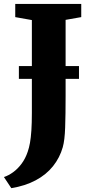

<svg xmlns="http://www.w3.org/2000/svg" viewBox="-42 -763 476 976"><path d="M-22 137Q2 129 25 112.2Q48 95.5 67.5 69.5Q87 43.5 99 8Q106 -12 110.5 -37.5Q115 -63 117.5 -100Q120 -137 120 -189.5V-661L35.5 -676V-743H371V-676L291.5 -662V-275Q291.5 -180.5 289.2 -115Q287 -49.5 277 -14.5Q262 38.5 227.5 81.8Q193 125 139.5 153.5Q86 182 15.5 193.5ZM359.5 -427V-362H54V-427Z"/></svg>

Font: Merriweather 24pt Black
Style: Regular
Weight: 900
Designer: Eben Sorkin
Foundry: Eben Sorkin
Version: Version 2.100